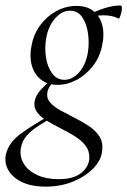

<svg xmlns="http://www.w3.org/2000/svg" viewBox="-64 -414 474 715"><path d="M106.8 281Q52.8 281 17.5 263.9Q-17.8 246.8 -33.2 219.2Q-48.6 191.6 -42 160.6Q-31.6 116.6 13.9 83.5Q59.4 50.4 118.2 18L125.2 26Q101.6 40.2 77.5 55.8Q53.4 71.4 35.9 90.7Q18.4 110 13.6 138Q8.8 170.2 25 196.4Q41.2 222.6 74.8 237.9Q108.4 253.2 154.6 253.2Q209.4 253.2 238.2 230.4Q267 207.6 268.6 175Q269.6 147.8 254.1 127.9Q238.6 108 213.7 92.7Q188.8 77.4 161.5 63.8Q134.2 50.2 110.4 35.6Q86.6 21 73.7 3.4Q60.8 -14.2 65 -37.8Q70 -60.4 88.3 -80.3Q106.6 -100.2 133.8 -123L144 -115.2Q132.6 -108.8 123.3 -95.5Q114 -82.2 112.2 -68Q109.2 -46.8 123.8 -31Q138.4 -15.2 163 -1.8Q187.6 11.6 215.3 25.5Q243 39.4 267.4 55.7Q291.8 72 306 93.8Q320.2 115.6 316.6 146Q313.6 181.6 284 212.4Q254.4 243.2 208.1 262.1Q161.8 281 106.8 281ZM150.8 -98Q112 -98 87.2 -118.6Q62.4 -139.2 53.8 -172.7Q45.2 -206.2 53.8 -246Q61.8 -288.2 86.5 -321.1Q111.2 -354 146.3 -373Q181.4 -392 221 -392Q261 -392 285 -371.9Q309 -351.8 317.2 -318.8Q325.4 -285.8 316.6 -246Q307.6 -200.8 281.7 -167.8Q255.8 -134.8 221.2 -116.4Q186.6 -98 150.8 -98ZM176 -116.8Q205.2 -116.8 230.1 -144Q255 -171.2 263.2 -218.6Q268.6 -251.4 264.1 -287.2Q259.6 -323 243.1 -348.6Q226.6 -374.2 196.2 -374.2Q166.2 -374.2 140.8 -345Q115.4 -315.8 108 -271.4Q101.6 -235.6 107.3 -199.6Q113 -163.6 130.6 -140.2Q148.2 -116.8 176 -116.8ZM258.2 -346 257.2 -353Q287.2 -371.4 321.8 -382.5Q356.4 -393.6 384.4 -393.6Q389.4 -393.6 389.9 -385.4Q390.4 -377.2 387.9 -367.3Q385.4 -357.4 382.4 -350.3Q379.4 -343.2 376.4 -345.2Q353.2 -357.4 320.2 -357Q287.2 -356.6 258.2 -346Z"/></svg>

Font: Cormorant Garamond Light
Style: Italic
Weight: 300
Italic angle: -10°
Designer: Christian Thalmann (Catharsis Fonts)
Foundry: Catharsis Fonts
Version: Version 4.001